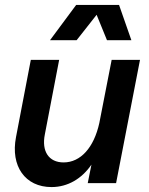

<svg xmlns="http://www.w3.org/2000/svg" viewBox="-20 -743 605 779"><path d="M189 16C255 16 312 -18 351 -75L336 0H451L548 -500H433L383 -244C361 -144 307 -84 238 -84C178 -84 148 -129 162 -198L220 -500H105L45 -187C22 -69 82 16 189 16ZM183 -580H291L372 -683L414 -580H513L463 -723H289Z"/></svg>

Font: Uncut Sans Semibold Italic
Style: Regular
Weight: 600
Italic angle: -11°
Designer: Kasper Nordkvist
Foundry: UNCUT.wtf
Version: Version 1.304;Glyphs 3.2 (3246)